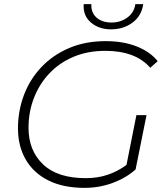

<svg xmlns="http://www.w3.org/2000/svg" viewBox="-20 -904 813 929"><path d="M389 5Q286 5 214 -31Q142 -67 104.5 -132Q67 -197 67 -283Q67 -368 96 -444.5Q125 -521 180.5 -579.5Q236 -638 314.5 -671.5Q393 -705 492 -705Q576 -705 641 -679.5Q706 -654 743 -608L707 -576Q636 -658 489 -658Q404 -658 335.5 -629Q267 -600 218.5 -548.5Q170 -497 144 -429.5Q118 -362 118 -285Q118 -176 188 -109Q258 -42 395 -42Q453 -42 501.5 -58.5Q550 -75 592 -106L640 -347H689L636 -84Q590 -43 525.5 -19Q461 5 389 5ZM517 -762Q459 -762 420 -795Q381 -828 385 -884H422Q420 -843 447 -819Q474 -795 520 -795Q563 -795 596 -819Q629 -843 635 -884H673Q665 -827 621 -794.5Q577 -762 517 -762Z"/></svg>

Font: Montserrat Light
Style: Italic
Weight: 300
Italic angle: -11.3°
Designer: Julieta Ulanovsky
Foundry: Julieta Ulanovsky
Version: Version 9.000; ttfautohint (v1.8.4.7-5d5b)